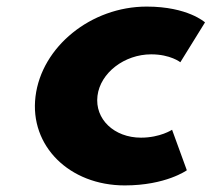

<svg xmlns="http://www.w3.org/2000/svg" viewBox="-20 -548 642 583"><path d="M439.1 -383C497.6 -383 527.6 -359 527.6 -359L602.5 -480C602.5 -480 550.4 -528 425.4 -528C256.3 -528 106.3 -406 87.8 -255C69.4 -105 190.6 15 358.8 15C483.7 15 547.3 -31 547.3 -31L502.5 -154C502.5 -154 466.5 -130 408 -130C327 -130 267.3 -186 276 -257C284.6 -327 358 -383 439.1 -383Z"/></svg>

Font: Hussar
Style: BdSuprExtOblOne
Weight: 700
Foundry: Cannot Into Space Fonts
Version: Version 2.00